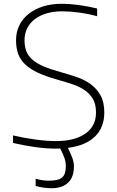

<svg xmlns="http://www.w3.org/2000/svg" viewBox="-20 -778 619 1018"><path d="M253 220Q234 220 212 217Q190 214 169 208V170Q193 176 208 178Q223 180 239 180Q290 180 309.5 163Q329 146 329 104Q329 82 322.5 62Q316 42 299 9Q293 10 286.5 10Q280 10 273 10Q226 10 167.5 2Q109 -6 49 -20V-60Q109 -46 169 -38Q229 -30 276 -30Q376 -30 432.5 -69.5Q489 -109 489 -181Q489 -226 472 -254.5Q455 -283 426.5 -301.5Q398 -320 362 -332Q326 -344 287 -355Q225 -372 183 -391.5Q141 -411 114.5 -435.5Q88 -460 76.5 -492Q65 -524 65 -565Q65 -608 82.5 -643.5Q100 -679 132 -704.5Q164 -730 208.5 -744Q253 -758 308 -758Q348 -758 396.5 -751.5Q445 -745 495 -733V-692Q447 -705 398.5 -711.5Q350 -718 309 -718Q264 -718 227 -707Q190 -696 164 -676Q138 -656 124 -627.5Q110 -599 110 -565Q110 -532 119.5 -507Q129 -482 151.5 -462Q174 -442 211.5 -426Q249 -410 304 -395Q347 -383 388 -369Q429 -355 461 -331.5Q493 -308 513 -272.5Q533 -237 533 -182Q533 -102 483.5 -54Q434 -6 340 6Q350 26 356 40Q362 54 365.5 65Q369 76 370.5 85Q372 94 372 104Q372 161 341 190.5Q310 220 253 220Z"/></svg>

Font: Encode Sans Wide
Style: Thin
Weight: 100
Designer: Pablo Impallari, Andres Torresi
Foundry: Pablo Impallari, Andres Torresi
Version: Version 1.000; ttfautohint (v1.00) -l 8 -r 50 -G 200 -x 14 -